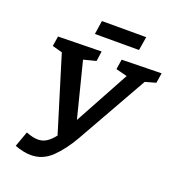

<svg xmlns="http://www.w3.org/2000/svg" viewBox="-156 -995 1041 1137"><g transform="rotate(20 364.5 -427.0)"><path d="M64 -3 99 -100Q122 -91 140 -87Q158 -83 174 -83Q204 -83 228.5 -99Q253 -115 276 -145L131 -617L68 -634L78 -697L351 -702L342 -639L264 -619L352 -271L540 -616L469 -634L479 -697L729 -702L719 -639L652 -620L400 -174Q352 -90 296 -36Q240 18 166 18Q121 18 64 -3ZM570 -872 556 -786H278L291 -872Z"/></g></svg>

Font: Bitter SemiBold
Style: Italic
Weight: 600
Italic angle: -9°
Designer: Sol Matas, and Bitter project Authors
Foundry: Sol Matas
Version: Version 2.001